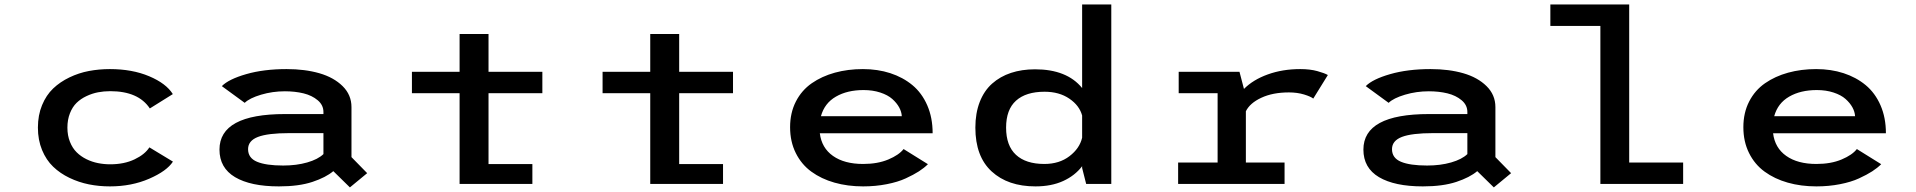

<svg xmlns="http://www.w3.org/2000/svg" viewBox="-20 -820 8540 856"><path d="M751 -99.5Q724 -57.5 645.2 -23.2Q566.5 11 470 11Q421.5 11 376.5 2Q331.5 -7 289.8 -27Q248 -47 217 -76.8Q186 -106.5 167.5 -151.2Q149 -196 149 -251Q149 -306.5 167.5 -351.2Q186 -396 217 -425.5Q248 -455 289.8 -475Q331.5 -495 376.5 -503.5Q421.5 -512 470 -512Q569.5 -512 645.2 -480Q721 -448 750.5 -400.5L648 -336.5Q597 -413.5 471.5 -413.5Q443 -413.5 417 -408.5Q391 -403.5 365.5 -391.5Q340 -379.5 321.5 -361.5Q303 -343.5 291.8 -315Q280.5 -286.5 280.5 -251Q280.5 -216 291.8 -187.8Q303 -159.5 321.8 -141Q340.5 -122.5 365.5 -110.2Q390.5 -98 417 -92.8Q443.5 -87.5 471.5 -87.5Q533.5 -87.5 579.8 -109.5Q626 -131.5 646 -163Z M1258 -512Q1339.5 -512 1403.8 -493.5Q1468 -475 1507.5 -436Q1547 -397 1547 -342.5V-119.5L1617 -48L1540 15.5L1466 -57Q1433 -29 1372.8 -9Q1312.5 11 1223.5 11Q1097.5 11 1028 -30.2Q958.5 -71.5 958.5 -153Q958.5 -311.5 1251 -311.5H1422V-320.5Q1422 -351.5 1396.5 -373Q1371 -394.5 1333.2 -403.8Q1295.5 -413 1250 -413Q1195 -413 1143.8 -397.8Q1092.5 -382.5 1071 -361.5L969 -436Q999.5 -467 1077.8 -489.5Q1156 -512 1258 -512ZM1242.5 -82Q1302 -82 1349.8 -95.8Q1397.5 -109.5 1422 -133V-226.5H1270Q1174 -226.5 1130 -209.5Q1086 -192.5 1086 -155Q1086 -115.5 1126 -98.8Q1166 -82 1242.5 -82Z M1816.5 -404.5V-500H2029V-668.5H2158V-500H2398V-404.5H2158V-88.5H2353.5V0H2029V-404.5Z M2666.5 -404.5V-500H2879V-668.5H3008V-500H3248V-404.5H3008V-88.5H3203.5V0H2879V-404.5Z M4117 -88Q4100.5 -71.5 4077 -56.2Q4053.5 -41 4018.2 -24.8Q3983 -8.5 3933.2 1.2Q3883.5 11 3828 11Q3759 11 3700.2 -5.8Q3641.5 -22.5 3597.2 -54.8Q3553 -87 3527.8 -137.8Q3502.5 -188.5 3502.5 -253Q3502.5 -317 3528.2 -367.2Q3554 -417.5 3599 -448.8Q3644 -480 3702 -496Q3760 -512 3827 -512Q3893 -512 3949.2 -493.8Q4005.5 -475.5 4047.8 -440.5Q4090 -405.5 4114 -350.5Q4138 -295.5 4138 -226H3635Q3643 -160.5 3693.8 -124.8Q3744.5 -89 3828 -89Q3893 -89 3940.5 -109Q3988 -129 4008.5 -155.5ZM3830 -418.5Q3757.5 -418.5 3706.8 -389.2Q3656 -360 3640 -302H4000.5Q3999.5 -321.5 3988.8 -341.2Q3978 -361 3958 -378.8Q3938 -396.5 3904.5 -407.5Q3871 -418.5 3830 -418.5Z M4594.5 -511Q4736.5 -511 4804.5 -427.5V-800H4934.5V0H4822.5L4804.5 -71V-79Q4772.5 -37 4720 -13Q4667.5 11 4596.5 11Q4473.5 11 4401 -55.8Q4328.5 -122.5 4328.5 -251Q4328.5 -315.5 4348 -365.5Q4367.5 -415.5 4403.2 -447.2Q4439 -479 4487.2 -495Q4535.5 -511 4594.5 -511ZM4636 -89Q4703 -89 4748.2 -123.8Q4793.5 -158.5 4804.5 -206V-305Q4792.5 -349.5 4747.5 -380.2Q4702.5 -411 4637 -411Q4554 -411 4509.8 -371.2Q4465.5 -331.5 4465.5 -251Q4465.5 -170.5 4509.5 -129.8Q4553.5 -89 4636 -89Z M5534.5 -95.5H5707V0H5232.5V-95.5H5408.5V-404.5H5235V-500H5506L5526 -423.5Q5566.5 -464.5 5632.2 -488.2Q5698 -512 5777 -512Q5820.5 -512 5853 -503Q5885.5 -494 5900 -485.5L5835 -380.5Q5824 -389.5 5793.8 -398.8Q5763.5 -408 5726.5 -408Q5654.5 -408 5603.5 -384.2Q5552.5 -360.5 5534.5 -324Z M6358 -512Q6439.5 -512 6503.8 -493.5Q6568 -475 6607.5 -436Q6647 -397 6647 -342.5V-119.5L6717 -48L6640 15.5L6566 -57Q6533 -29 6472.8 -9Q6412.5 11 6323.5 11Q6197.5 11 6128 -30.2Q6058.5 -71.5 6058.5 -153Q6058.5 -311.5 6351 -311.5H6522V-320.5Q6522 -351.5 6496.5 -373Q6471 -394.5 6433.2 -403.8Q6395.5 -413 6350 -413Q6295 -413 6243.8 -397.8Q6192.5 -382.5 6171 -361.5L6069 -436Q6099.5 -467 6177.8 -489.5Q6256 -512 6358 -512ZM6342.5 -82Q6402 -82 6449.8 -95.8Q6497.5 -109.5 6522 -133V-226.5H6370Q6274 -226.5 6230 -209.5Q6186 -192.5 6186 -155Q6186 -115.5 6226 -98.8Q6266 -82 6342.5 -82Z M7243.5 -95.5H7484V0H7115V-704.5H6892V-800H7243.5Z M8367 -88Q8350.5 -71.5 8327 -56.2Q8303.5 -41 8268.2 -24.8Q8233 -8.5 8183.2 1.2Q8133.5 11 8078 11Q8009 11 7950.2 -5.8Q7891.5 -22.5 7847.2 -54.8Q7803 -87 7777.8 -137.8Q7752.5 -188.5 7752.5 -253Q7752.5 -317 7778.2 -367.2Q7804 -417.5 7849 -448.8Q7894 -480 7952 -496Q8010 -512 8077 -512Q8143 -512 8199.2 -493.8Q8255.5 -475.5 8297.8 -440.5Q8340 -405.5 8364 -350.5Q8388 -295.5 8388 -226H7885Q7893 -160.5 7943.8 -124.8Q7994.5 -89 8078 -89Q8143 -89 8190.5 -109Q8238 -129 8258.5 -155.5ZM8080 -418.5Q8007.5 -418.5 7956.8 -389.2Q7906 -360 7890 -302H8250.5Q8249.5 -321.5 8238.8 -341.2Q8228 -361 8208 -378.8Q8188 -396.5 8154.5 -407.5Q8121 -418.5 8080 -418.5Z"/></svg>

Font: League Mono Wide Medium
Style: Regular
Weight: 500
Width: 8
Designer: Tyler Finck
Foundry: The League of Moveable Type / Tyler Finck
Version: Version 2.210